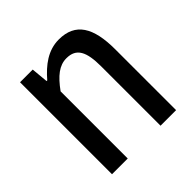

<svg xmlns="http://www.w3.org/2000/svg" viewBox="-152 -680 803 803"><g transform="rotate(-45 250.0 -278.0)"><path d="M66 0H159V-397C198 -451 232 -478 274 -478C333 -478 353 -438 353 -350V0H445V-360C445 -489 405 -556 307 -556C243 -556 194 -518 152 -469H148L141 -544H66Z"/></g></svg>

Font: Noto Sans Mono CJK SC
Style: Regular
Weight: 400
Designer: Ryoko NISHIZUKA 西塚涼子 (kana, bopomofo & ideographs); Paul D. Hunt (Latin, Greek & Cyrillic); Sandoll Communications 산돌커뮤니
Foundry: Adobe
Version: Version 2.004;hotconv 1.0.118;makeotfexe 2.5.65603